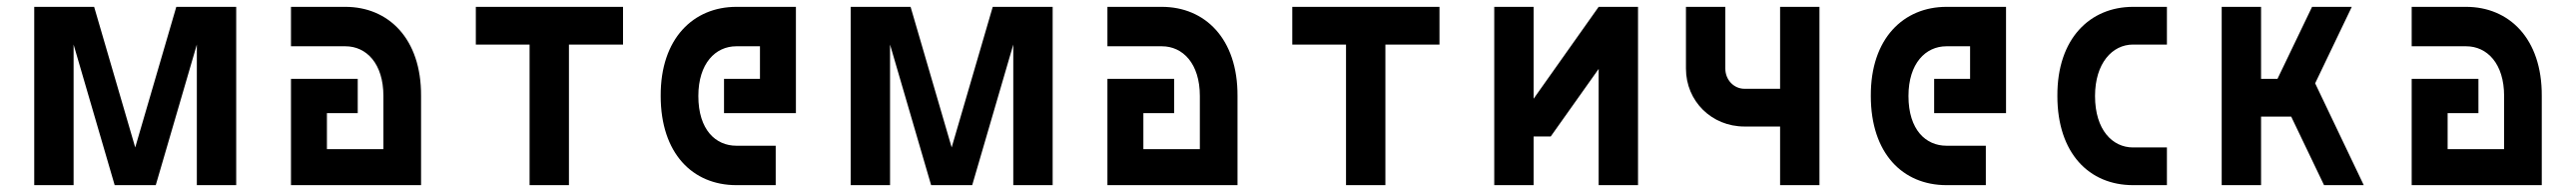

<svg xmlns="http://www.w3.org/2000/svg" viewBox="-20 -540 7525 560"><path d="M315 0H435L555 -410V0H670V-520H495L375 -110L255 -520H80V0H195V-410Z M1100 -260V-105H935V-210H1025V-310H830V0H1210V-260C1211 -428 1114 -520 989 -520H830V-405H989C1050 -405 1100 -355 1100 -260Z M1800 -410V-520H1370V-410H1527V0H1642V-410Z M1910 -260C1910 -93 2003 0 2131 0H2246V-115H2131C2071 -115 2020 -161 2020 -260C2020 -355 2070 -405 2131 -405H2200V-310H2095V-210H2305V-520H2131C2006 -520 1909 -428 1910 -260Z M2700 0H2820L2940 -410V0H3055V-520H2880L2760 -110L2640 -520H2465V0H2580V-410Z M3485 -260V-105H3320V-210H3410V-310H3215V0H3595V-260C3596 -428 3499 -520 3374 -520H3215V-405H3374C3435 -405 3485 -355 3485 -260Z M4185 -410V-520H3755V-410H3912V0H4027V-410Z M4510 -142 4650 -339V0H4765V-520H4650L4460 -252V-520H4345V0H4460V-142Z M5180 0H5295V-520H5180V-281H5076C5045 -281 5020 -307 5020 -340V-520H4905V-340C4905 -245 4980 -171 5076 -171H5180Z M5445 -260C5445 -93 5538 0 5666 0H5781V-115H5666C5606 -115 5555 -161 5555 -260C5555 -355 5605 -405 5666 -405H5735V-310H5630V-210H5840V-520H5666C5541 -520 5444 -428 5445 -260Z M6310 -110H6211C6151 -110 6100 -161 6100 -260C6100 -355 6150 -410 6211 -410H6310V-520H6211C6086 -520 5989 -428 5990 -260C5990 -93 6083 0 6211 0H6310Z M6734 -520 6633 -310H6585V-520H6470V0H6585V-200H6673L6769 0H6885L6743 -297L6850 -520Z M7295 -260V-105H7130V-210H7220V-310H7025V0H7405V-260C7406 -428 7309 -520 7184 -520H7025V-405H7184C7245 -405 7295 -355 7295 -260Z"/></svg>

Font: Grotesk 03
Style: Bold
Weight: 500
Designer: Frank Adebiaye, contributions by Jérémy Landes, Ariel Martín Pérez
Foundry: Velvetyne Type Foundry
Version: Version 3.000;Glyphs 3.1.2 (3150)